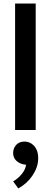

<svg xmlns="http://www.w3.org/2000/svg" viewBox="-20 -732 286 1081"><path d="M65 0V-712H181V0ZM110 193Q88 188 71 172Q54 156 54 129Q54 103 71 84Q88 65 119 65Q131 65 144.5 70Q158 75 169.5 86.5Q181 98 188 116Q195 134 195 160Q195 186 186 211Q177 236 161.5 258.5Q146 281 125.5 299Q105 317 83 329L54 289Q81 274 102 248.5Q123 223 127 196Z"/></svg>

Font: Ek Mukta SemiBold
Style: Regular
Weight: 600
Designer: Girish Dalvi and Yashodeep Gholap
Foundry: Ek Type
Version: Version 2.538;PS 1.002;hotconv 16.6.51;makeotf.lib2.5.65220;